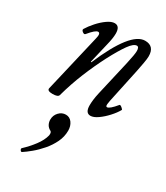

<svg xmlns="http://www.w3.org/2000/svg" viewBox="-184 -495 770 891"><g transform="rotate(30 201.0 -49.0)"><path d="M73 13Q44 13 47 -2L119 -309Q128 -343 113 -343Q99 -343 68 -305Q63 -298 53 -305.5Q43 -313 47 -320Q59 -340 79 -362.5Q99 -385 121 -400.5Q143 -416 160 -416Q188 -416 188 -376Q188 -364 185.5 -348Q183 -332 178 -312L153 -206L156 -204Q246 -416 323 -416Q373 -416 373 -361Q373 -349 368.5 -323.5Q364 -298 359 -274L326 -119Q319 -88 317.5 -74Q316 -60 323 -60Q337 -60 368 -98Q371 -102 381 -94Q391 -86 389 -83Q378 -63 357.5 -40.5Q337 -18 315 -2.5Q293 13 276 13Q249 13 249 -28Q249 -41 251 -58Q253 -75 258 -97L301 -284Q313 -337 313 -355Q313 -377 301 -377Q284 -377 261 -345Q238 -313 207 -254Q177 -196 151 -132.5Q125 -69 106 0Q103 13 73 13ZM86 317Q81 320 76.5 313Q72 306 76 302Q104 276 126.5 246Q149 216 156 188Q159 171 151 166Q137 159 130.5 147Q124 135 124 121Q124 98 139.5 81.5Q155 65 176 65Q197 65 209.5 82.5Q222 100 222 124Q222 157 207.5 187Q193 217 171 242.5Q149 268 126 287Q103 306 86 317Z"/></g></svg>

Font: Junicode Two Beta Condensed
Style: Italic
Weight: 400
Width: 3
Italic angle: -9°
Version: Version 1.053; ttfautohint (v1.8.4)